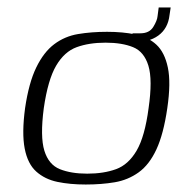

<svg xmlns="http://www.w3.org/2000/svg" viewBox="-20 -488 514 513"><path d="M209 5Q167 5 133.5 -2Q100 -9 77 -29.5Q54 -50 46 -91Q38 -132 47 -199Q57 -267 77 -308Q97 -349 125 -370Q153 -391 188.5 -397Q224 -403 266 -403Q308 -403 342 -396Q376 -389 398 -368.5Q420 -348 428.5 -307.5Q437 -267 427 -199Q417 -130 398 -89Q379 -48 350.5 -27.5Q322 -7 286.5 -1Q251 5 209 5ZM213 -24Q257 -24 290 -36Q323 -48 345 -85.5Q367 -123 377 -199Q388 -275 376.5 -312.5Q365 -350 335.5 -362Q306 -374 262 -374Q218 -374 185 -362Q152 -350 130 -312.5Q108 -275 97 -199Q87 -123 98.5 -85.5Q110 -48 140 -36Q170 -24 213 -24ZM335 -376 334 -399H355Q379 -399 389.5 -416Q400 -433 401 -445L404 -468H436L433 -448Q429 -412 403 -393Q377 -374 335 -376Z"/></svg>

Font: Genos Light
Style: Italic
Weight: 300
Italic angle: -8°
Designer: Robert E. Leuschke
Foundry: Robert E. Leuschke
Version: Version 1.010